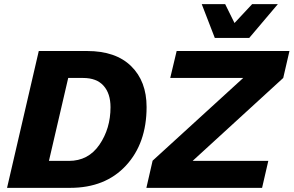

<svg xmlns="http://www.w3.org/2000/svg" viewBox="-20 -906 1416 926"><path d="M1016 -723 953 -886H1066L1111 -795L1196 -886H1320L1182 -723ZM14 0 167 -660H400Q538 -660 612.5 -587Q687 -514 687 -390Q687 -215 587.5 -107.5Q488 0 318 0ZM686 0 716 -131 1153 -530H801L832 -660H1376L1346 -530L909 -130H1274L1244 0ZM216 -130H312Q406 -130 459.5 -208Q513 -286 513 -389Q513 -455 479.5 -492.5Q446 -530 381 -530H309Z"/></svg>

Font: Elaine Sans
Style: Bold Italic
Weight: 700
Italic angle: -13°
Designer: Wei Huang
Foundry: Wei Huang
Version: Version 2.001;December 24, 2019;FontCreator 12.0.0.2547 64-b